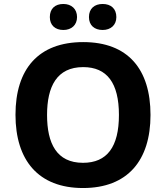

<svg xmlns="http://www.w3.org/2000/svg" viewBox="-20 -937 835 967"><path d="M399 -725C173 -725 58 -589 58 -359C58 -130 173 10 398 10C623 10 738 -129 738 -358C738 -588 625 -725 399 -725ZM399 -599C519 -599 579 -519 579 -358C579 -197 519 -117 398 -117C265 -117 217 -215 217 -358C217 -501 266 -599 399 -599ZM299 -786C340 -786 368 -811 368 -851C368 -892 340 -917 299 -917C257 -917 231 -893 231 -851C231 -810 258 -786 299 -786ZM497 -786C538 -786 566 -811 566 -851C566 -893 539 -917 497 -917C456 -917 428 -894 428 -851C428 -809 456 -786 497 -786Z"/></svg>

Font: Passageway
Style: Regular
Weight: 700
Foundry: Ascender Corporation
Version: Version 1.11